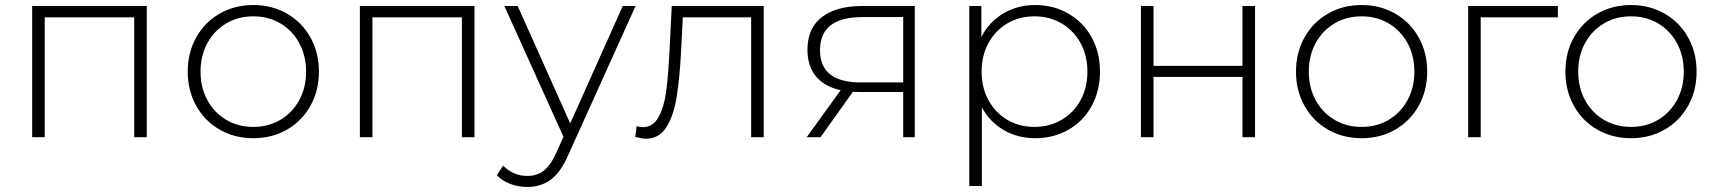

<svg xmlns="http://www.w3.org/2000/svg" viewBox="-20 -546 6826 764"><path d="M108 -522H564V0H514V-477H158V0H108Z M727 -261Q727 -337 761 -397.5Q795 -458 854.5 -492Q914 -526 988 -526Q1062 -526 1121.5 -492Q1181 -458 1215 -397.5Q1249 -337 1249 -261Q1249 -185 1215 -124.5Q1181 -64 1121.5 -30Q1062 4 988 4Q914 4 854.5 -30Q795 -64 761 -124.5Q727 -185 727 -261ZM1198 -261Q1198 -325 1170.5 -375Q1143 -425 1095.5 -453Q1048 -481 988 -481Q928 -481 880.5 -453Q833 -425 805.5 -375Q778 -325 778 -261Q778 -197 805.5 -147Q833 -97 880.5 -69Q928 -41 988 -41Q1048 -41 1095.5 -69Q1143 -97 1170.5 -147Q1198 -197 1198 -261Z M1412 -522H1868V0H1818V-477H1462V0H1412Z M1957 151 1982 113Q2022 154 2079 154Q2117 154 2144 133Q2171 112 2194 61L2222 -2L1987 -522H2040L2249 -55L2458 -522H2509L2241 71Q2211 140 2171.5 169Q2132 198 2078 198Q2042 198 2010.5 186Q1979 174 1957 151Z M2537 -40Q2579 -40 2601 -81Q2623 -122 2631 -183Q2639 -244 2644 -342L2653 -522H3019V0H2969V-477H2697L2690 -338Q2684 -230 2672 -157Q2660 -84 2631 -39Q2602 6 2551 6Q2536 6 2508 -1L2513 -44Q2529 -40 2537 -40Z M3574 -180H3400Q3382 -180 3374 -181L3245 0H3190L3325 -187Q3261 -201 3227 -242Q3193 -283 3193 -348Q3193 -434 3250.5 -478Q3308 -522 3408 -522H3620V0H3574ZM3405 -218H3574V-478H3411Q3243 -478 3243 -346Q3243 -218 3405 -218Z M3887 -119V194H3837V-522H3885V-399Q3916 -459 3972.5 -492.5Q4029 -526 4099 -526Q4172 -526 4231 -492Q4290 -458 4323.5 -398Q4357 -338 4357 -261Q4357 -184 4323.5 -123.5Q4290 -63 4231 -29.5Q4172 4 4099 4Q4030 4 3974 -28.5Q3918 -61 3887 -119ZM4307 -261Q4307 -325 4279.5 -375Q4252 -425 4204 -453Q4156 -481 4096 -481Q4036 -481 3988.5 -453Q3941 -425 3913.5 -375Q3886 -325 3886 -261Q3886 -197 3913.5 -147Q3941 -97 3988.5 -69Q4036 -41 4096 -41Q4156 -41 4204 -69Q4252 -97 4279.5 -147Q4307 -197 4307 -261Z M4520 -522H4570V-284H4924V-522H4974V0H4924V-240H4570V0H4520Z M5137 -261Q5137 -337 5171 -397.5Q5205 -458 5264.5 -492Q5324 -526 5398 -526Q5472 -526 5531.5 -492Q5591 -458 5625 -397.5Q5659 -337 5659 -261Q5659 -185 5625 -124.5Q5591 -64 5531.5 -30Q5472 4 5398 4Q5324 4 5264.5 -30Q5205 -64 5171 -124.5Q5137 -185 5137 -261ZM5608 -261Q5608 -325 5580.5 -375Q5553 -425 5505.5 -453Q5458 -481 5398 -481Q5338 -481 5290.5 -453Q5243 -425 5215.5 -375Q5188 -325 5188 -261Q5188 -197 5215.5 -147Q5243 -97 5290.5 -69Q5338 -41 5398 -41Q5458 -41 5505.5 -69Q5553 -97 5580.5 -147Q5608 -197 5608 -261Z M5822 -522H6179V-477H5872V0H5822Z M6209 -261Q6209 -337 6243 -397.5Q6277 -458 6336.5 -492Q6396 -526 6470 -526Q6544 -526 6603.5 -492Q6663 -458 6697 -397.5Q6731 -337 6731 -261Q6731 -185 6697 -124.5Q6663 -64 6603.5 -30Q6544 4 6470 4Q6396 4 6336.5 -30Q6277 -64 6243 -124.5Q6209 -185 6209 -261ZM6680 -261Q6680 -325 6652.5 -375Q6625 -425 6577.5 -453Q6530 -481 6470 -481Q6410 -481 6362.5 -453Q6315 -425 6287.5 -375Q6260 -325 6260 -261Q6260 -197 6287.5 -147Q6315 -97 6362.5 -69Q6410 -41 6470 -41Q6530 -41 6577.5 -69Q6625 -97 6652.5 -147Q6680 -197 6680 -261Z"/></svg>

Font: Goldbeck Next Light
Style: Regular
Weight: 300
Designer: Julieta Ulanovsky
Foundry: Julieta Ulanovsky
Version: Version 7.200